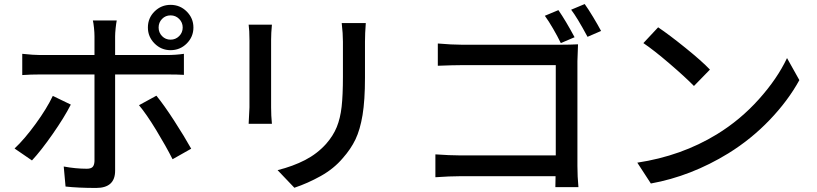

<svg xmlns="http://www.w3.org/2000/svg" viewBox="-20 -880 4040 949"><path d="M823 -684Q848 -684 865.5 -701.5Q883 -719 883 -744Q883 -769 865.5 -786.5Q848 -804 823 -804Q798 -804 781 -786.5Q764 -769 764 -744Q764 -719 781 -701.5Q798 -684 823 -684ZM823 -856Q870 -856 903 -823Q936 -790 936 -744Q936 -698 903 -665Q870 -632 823 -632Q777 -632 744 -665Q711 -698 711 -744Q711 -791 744 -823.5Q777 -856 823 -856ZM138 -87 52 -146Q101 -192 156 -267.5Q211 -343 241 -406L330 -363Q298 -300 240 -217Q182 -134 138 -87ZM925 -145 833 -93Q800 -158 752 -237Q704 -316 667 -360L753 -407Q790 -362 840.5 -284Q891 -206 925 -145ZM179 -608H447V-701Q447 -719 444.5 -743Q442 -767 439 -779H557Q554 -764 551.5 -740Q549 -716 549 -700V-608H800Q850 -608 889 -614V-510Q860 -512 801 -512H549V-508V-36Q549 49 455 49Q367 49 304 42L295 -57Q354 -46 409 -46Q429 -46 437.5 -54.5Q446 -63 447 -83V-508V-512H180Q131 -512 90 -509V-614Q146 -608 179 -608Z M1784 -674V-496Q1784 -384 1772 -311.5Q1760 -239 1737 -191Q1714 -143 1674 -98Q1630 -46 1565.5 -10Q1501 26 1435 48L1352 -39Q1428 -58 1488 -89Q1548 -120 1592 -169Q1627 -209 1644.5 -252Q1662 -295 1668.5 -352Q1675 -409 1675 -502V-674Q1675 -714 1669 -766H1788Q1784 -714 1784 -674ZM1320 -684V-349Q1320 -308 1324 -268H1209Q1213 -336 1213 -349V-684Q1213 -730 1209 -758H1324Q1320 -716 1320 -684Z M2820 -696 2752 -667Q2736 -700 2714 -738Q2692 -776 2673 -802L2740 -830Q2776 -778 2820 -696ZM2951 -727 2884 -698Q2833 -793 2803 -832L2870 -860Q2888 -835 2911.5 -796Q2935 -757 2951 -727ZM2248 -112H2727V-558H2260Q2222 -558 2144 -555V-665Q2214 -659 2260 -659H2757Q2799 -659 2837 -661Q2834 -595 2834 -578V-60Q2834 -8 2839 45H2725L2726 -9H2251Q2205 -9 2132 -4V-117Q2205 -112 2248 -112Z M3489 -536 3410 -455Q3367 -499 3289.5 -565.5Q3212 -632 3160 -667L3233 -745Q3288 -708 3368.5 -643Q3449 -578 3489 -536ZM3523 -216Q3639 -287 3730.5 -389Q3822 -491 3870 -593L3931 -484Q3875 -382 3784 -287Q3693 -192 3580 -122Q3396 -9 3197 27L3130 -76Q3348 -109 3523 -216Z"/></svg>

Font: Sinter Medium
Style: Regular
Weight: 500
Foundry: Adobe & rsms
Version: Version 1.000